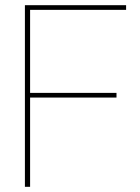

<svg xmlns="http://www.w3.org/2000/svg" viewBox="-20 -720 541 740"><path d="M76 0V-700H466V-682H96V-362H429V-344H96V0Z"/></svg>

Font: DM Sans 17pt Thin
Style: Regular
Weight: 250
Version: Version 4.004;gftools[0.9.30]